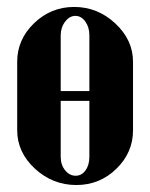

<svg xmlns="http://www.w3.org/2000/svg" viewBox="-20 -526 435 556"><path d="M194.8 -505.9Q262.7 -505.9 314 -458Q365.2 -410.2 365.2 -347.2V-148.9Q365.2 -84 316.9 -37.1Q268.6 9.8 201.2 9.8Q132.3 9.8 81.1 -37.6Q29.8 -85 29.8 -148.9V-347.2Q29.8 -411.6 78.6 -458.7Q127.4 -505.9 194.8 -505.9ZM155.8 -423.8V-262.2H238.8V-423.8Q238.8 -447.3 227.1 -463.6Q215.3 -480 198.2 -480Q181.2 -480 168.5 -463.1Q155.8 -446.3 155.8 -423.8ZM238.8 -233.9H155.8V-71.8Q155.8 -48.8 168.5 -33Q181.2 -17.1 199.2 -17.1Q216.3 -17.1 227.5 -32.5Q238.8 -47.9 238.8 -71.8Z"/></svg>

Font: Moniqa Black Heading
Style: Regular
Weight: 900
Designer: Rajesh Rajput
Foundry: Rajesh Rajput
Version: Version 1.000